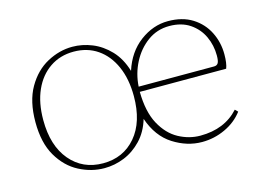

<svg xmlns="http://www.w3.org/2000/svg" viewBox="-74 -614 1035 758"><g transform="rotate(-15 444.0 -235.0)"><path d="M269 -463Q214 -463 172 -434.5Q130 -406 107 -354.5Q84 -303 84 -233Q84 -128 135 -67.5Q186 -7 269 -7Q352 -7 403 -67Q454 -127 454 -232Q454 -302 431 -354Q408 -406 366.5 -434.5Q325 -463 269 -463ZM660 -463Q610 -463 571 -434.5Q532 -406 508.5 -360.5Q485 -315 482 -263H790Q802 -263 807 -271.5Q812 -280 812 -302Q812 -344 795 -380.5Q778 -417 744 -440Q710 -463 660 -463ZM836 -66Q808 -29 763 -8Q718 13 668 13Q607 13 550.5 -23Q494 -59 468 -135Q453 -85 421.5 -52Q390 -19 350.5 -3Q311 13 269 13Q216 13 166 -13Q116 -39 84 -93.5Q52 -148 52 -233Q52 -318 84 -373.5Q116 -429 166 -456Q216 -483 269 -483Q310 -483 349.5 -467Q389 -451 421 -417.5Q453 -384 469 -331Q492 -403 545.5 -443Q599 -483 660 -483Q719 -483 759.5 -457.5Q800 -432 821 -390Q842 -348 842 -299Q842 -262 834 -242H481Q482 -160 509.5 -109.5Q537 -59 579.5 -36Q622 -13 668 -13Q767 -13 825 -77Z"/></g></svg>

Font: Source Serif Pro ExtraLight
Style: Regular
Weight: 200
Designer: Frank Grießhammer
Foundry: Adobe Systems Incorporated
Version: Version 3.001;hotconv 1.0.111;makeotfexe 2.5.65597